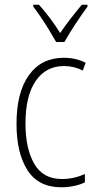

<svg xmlns="http://www.w3.org/2000/svg" viewBox="-20 -784 406 814"><path d="M240 10Q143 10 96.5 -62.5Q50 -135 50 -259Q50 -393 103 -466Q156 -539 250 -539Q302 -539 343 -518L331 -485Q294 -504 251 -504Q175 -504 131.5 -441Q88 -378 88 -260Q88 -155 125 -90Q162 -25 243 -25Q292 -25 340 -46V-11Q320 -1 293.5 4.5Q267 10 240 10ZM218 -606Q205 -629 188 -657Q171 -685 153 -711.5Q135 -738 121 -756V-764H145Q167 -740 191.5 -707.5Q216 -675 235 -644Q257 -676 279 -704.5Q301 -733 327 -764H351V-756Q328 -725 300 -682.5Q272 -640 253 -606Z"/></svg>

Font: Noto Sans Lao UI Cond ExtLt
Style: Regular
Weight: 200
Width: 3
Designer: Monotype Design Team
Foundry: Monotype Imaging Inc.
Version: Version 2.000; ttfautohint (v1.8.4.7-5d5b)